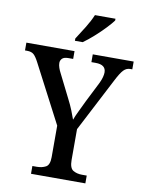

<svg xmlns="http://www.w3.org/2000/svg" viewBox="-102 -1000 805 1068"><g transform="rotate(10 300.0 -465.5)"><path d="M149 0V-44H174Q203 -44 224.5 -55.5Q246 -67 246 -111V-289L75 -617Q60 -646 47 -658Q34 -670 9 -670H-3V-714H269V-670H243Q217 -670 207 -659.5Q197 -649 197 -635Q197 -622 202 -607.5Q207 -593 213 -582L281 -446Q297 -415 308 -387.5Q319 -360 327 -337Q335 -359 349.5 -388.5Q364 -418 379 -450L437 -565Q446 -584 450 -599.5Q454 -615 454 -626Q454 -670 396 -670H372V-714H603V-670H591Q570 -670 554 -653.5Q538 -637 515 -592L358 -289V-115Q358 -69 379 -56.5Q400 -44 429 -44H456V0ZM261 -784Q282 -816 307 -856.5Q332 -897 346 -931H462V-921Q450 -904 423 -875.5Q396 -847 364 -818.5Q332 -790 305 -771H261Z"/></g></svg>

Font: Noto Serif Bengali SemiCondensed Medium
Style: Regular
Weight: 500
Width: 4
Designer: Juan Bruce, Universal Thirst, Indian Type Foundry and the Monotype Design Team.
Foundry: Monotype Imaging Inc.
Version: Version 2.003; ttfautohint (v1.8.4.7-5d5b)